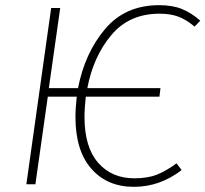

<svg xmlns="http://www.w3.org/2000/svg" viewBox="-20 -713 795 743"><path d="M318 -372H601L597 -339H312Q307 -294 307 -260Q307 -144 359.5 -83.5Q412 -23 500 -23Q552 -23 588 -37.5Q624 -52 663 -81L683 -55Q599 10 498 10Q395 10 333.5 -60Q272 -130 272 -260Q272 -294 277 -339H165L117 0H82L178 -682H213L169 -372H282Q308 -507 386 -600Q464 -693 596 -693Q648 -693 684.5 -678Q721 -663 755 -633L733 -610Q701 -637 670.5 -648.5Q640 -660 597 -660Q480 -660 410.5 -577Q341 -494 318 -372Z"/></svg>

Font: FiraGO UltraLight
Style: Italic
Weight: 200
Italic angle: -8°
Designer: bBox Type GmbH
Foundry: bBox Type GmbH
Version: Version 1.001